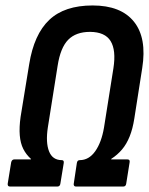

<svg xmlns="http://www.w3.org/2000/svg" viewBox="-20 -683 547 703"><path d="M16.5 0Q6.9 0 8.3 -11L20.9 -88.7Q23.6 -99.3 32.2 -99.3H93.2V-101.3Q75.6 -117.1 65.2 -137.8Q54.8 -158.5 52.4 -187.5Q50 -216.5 55.4 -255.2L86.9 -448Q104.5 -557.3 160.3 -610.1Q216 -663 319.1 -663Q423 -663 470.6 -603.4Q518.3 -543.9 500.7 -433.4L471.8 -249Q466 -211.5 454.7 -183.4Q443.4 -155.3 426.7 -135.6Q410 -115.9 387.4 -101.3L387 -99.3H446.6Q456.6 -99.3 454.6 -88.7L442.2 -11Q440.9 0 431.3 0H257.7Q253.3 0 251.2 -3.1Q249.1 -6.2 250.1 -11L261.4 -86.1Q263 -96.7 272 -96.7Q305.5 -96.7 328.5 -129Q351.6 -161.4 360.8 -216L395.3 -433.4Q405.5 -499.3 385 -532.6Q364.6 -565.9 309.7 -566.3Q258.2 -566.3 229.8 -537.5Q201.4 -508.7 191.1 -442.8L155.1 -216Q146.9 -161.4 159.5 -129Q172.2 -96.7 206.2 -96.7Q215 -96.7 213.4 -86.1L201.1 -11Q199.7 0 190.1 0Z"/></svg>

Font: Sofia Sans Condensed
Style: Italic
Weight: 400
Italic angle: -9°
Designer: Botio Nikoltchev, Ani Petrova
Foundry: lettersoup
Version: Version 4.101